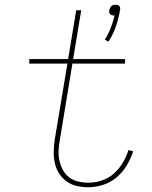

<svg xmlns="http://www.w3.org/2000/svg" viewBox="-20 -778 640 806"><path d="M435 -603 420 -612Q435 -635 445 -661Q455 -687 461 -713Q460 -713 459.5 -713Q459 -713 458 -713Q453 -713 449 -714.5Q445 -716 442 -719Q439 -722 438.5 -726.5Q438 -731 439 -736Q440 -740 442 -744.5Q444 -749 447.5 -752.5Q451 -756 456 -757Q461 -758 465 -758Q470 -758 474 -757Q478 -756 481 -752.5Q484 -749 484.5 -744.5Q485 -740 484 -736Q478 -701 466.5 -667Q455 -633 435 -603ZM351 8Q325 8 301.5 2.5Q278 -3 259 -17Q240 -31 227.5 -51Q215 -71 210 -94.5Q205 -118 205.5 -143Q206 -168 210 -193L263 -511H103V-530H266L300 -735H321L287 -530H505V-511H284L231 -190Q227 -168 226 -146Q225 -124 229.5 -103.5Q234 -83 244 -64.5Q254 -46 270.5 -33.5Q287 -21 308 -16Q329 -11 351 -11Q378 -11 406.5 -20Q435 -29 457.5 -49Q480 -69 495.5 -95Q511 -121 519 -148L539 -143Q529 -112 512 -83.5Q495 -55 469.5 -33.5Q444 -12 412.5 -2Q381 8 351 8Z"/></svg>

Font: Iosevka Curly Slab ThEx
Style: Italic
Weight: 100
Width: 7
Italic angle: -9°
Monospace: yes
Designer: Belleve Invis
Foundry: Belleve Invis
Version: Version 11.1.0; ttfautohint (v1.8.3)